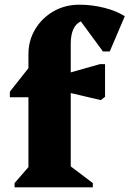

<svg xmlns="http://www.w3.org/2000/svg" viewBox="-20 -797 551 817"><path d="M42 0V-18L101 -86V-383H22V-407L101 -507V-566Q101 -625 130 -673Q159 -721 208 -749Q257 -777 318 -777Q371 -777 423 -764Q475 -751 511 -728L447 -578H418L324 -706Q281 -686 281 -610V-489L405 -524H427V-385L409 -371L281 -401V-89L375 -18V0Z"/></svg>

Font: Platypi ExtraBold
Style: Regular
Weight: 800
Designer: David Sargent
Foundry: Bolt Cutter Type
Version: Version 1.200; ttfautohint (v1.8.4.7-5d5b)